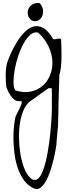

<svg xmlns="http://www.w3.org/2000/svg" viewBox="-20 -701 465 1288"><path d="M204.1 561.5Q167 543.9 141.6 509.3Q116.2 474.6 100.6 430.2Q85 385.7 78.1 336.4Q71.3 287.1 70.3 240.2Q69.3 193.4 73.2 153.3Q77.1 113.3 83 86.9Q85 77.1 93.3 62Q101.6 46.9 109.4 31.2Q117.2 15.6 122.6 1Q127.9 -13.7 124 -22.5H103.5Q86.9 -22.5 73.2 -34.7Q59.6 -46.9 49.3 -62.5Q39.1 -78.1 32.2 -93.8Q25.4 -109.4 22.5 -117.2Q20.5 -135.7 19 -158.2Q17.6 -180.7 18.1 -203.1Q18.6 -225.6 21.5 -248.5Q24.4 -271.5 32.2 -292Q41 -317.4 58.1 -354Q75.2 -390.6 97.7 -425.8Q120.1 -460.9 147.9 -488.3Q175.8 -515.6 206.5 -523.4Q237.3 -531.2 270.5 -513.2Q303.7 -495.1 336.9 -438.5Q344.7 -436.5 352.5 -438Q360.4 -439.5 367.2 -440.9Q374 -442.4 379.4 -442.4Q384.8 -442.4 389.6 -438.5Q390.6 -426.8 391.6 -395.5Q392.6 -364.3 392.6 -327.1Q392.6 -290 389.2 -254.4Q385.7 -218.8 377.9 -197.3Q377.9 -184.6 377 -157.2Q376 -129.9 375 -96.2Q374 -62.5 373 -24.9Q372.1 12.7 371.6 46.4Q371.1 80.1 370.1 106.9Q369.1 133.8 369.1 146.5Q368.2 152.3 366.7 169.9Q365.2 187.5 363.3 207Q361.3 226.6 359.9 244.6Q358.4 262.7 358.4 269.5Q357.4 275.4 353 302.7Q348.6 330.1 339.8 366.7Q331.1 403.3 318.4 442.9Q305.7 482.4 288.6 513.2Q271.5 543.9 250.5 559.1Q229.5 574.2 204.1 561.5ZM173.8 482.4Q194.3 505.9 210.9 506.3Q227.5 506.8 241.2 491.7Q254.9 476.6 266.1 448.7Q277.3 420.9 285.6 388.2Q293.9 355.5 299.8 321.3Q305.7 287.1 309.6 258.8Q313.5 230.5 315.4 211.4Q317.4 192.4 317.4 190.4Q318.4 180.7 320.3 160.2Q322.3 139.6 323.7 118.7Q325.2 97.7 326.2 80.6Q327.1 63.5 327.1 58.6Q328.1 48.8 328.1 24.9Q328.1 1 328.1 -25.4Q328.1 -51.8 328.1 -75.7Q328.1 -99.6 327.1 -109.4H305.7L183.6 -22.5Q156.2 -2.9 139.2 35.6Q122.1 74.2 114.3 122.6Q106.4 170.9 107.4 224.1Q108.4 277.3 116.2 326.7Q124 376 138.7 417.5Q153.3 459 173.8 482.4ZM83 -94.7Q137.7 -77.1 184.1 -86.4Q230.5 -95.7 263.7 -123.5Q296.9 -151.4 314.9 -194.3Q333 -237.3 331.5 -286.1Q330.1 -335 307.1 -386.2Q284.2 -437.5 236.3 -482.4Q209 -489.3 184.1 -468.3Q159.2 -447.3 138.2 -409.2Q117.2 -371.1 101.6 -323.7Q85.9 -276.4 78.1 -230.5Q70.3 -184.6 70.8 -147.5Q71.3 -110.4 83 -94.7ZM193.4 -563.5Q170.9 -581.1 167 -603Q163.1 -625 171.9 -643.6Q180.7 -662.1 200.7 -672.9Q220.7 -683.6 247.1 -679.7Q267.6 -654.3 269 -629.9Q270.5 -605.5 260.3 -587.4Q250 -569.3 231.4 -562Q212.9 -554.7 193.4 -563.5Z"/></svg>

Font: Give You Glory
Style: Regular
Weight: 400
Designer: Kimberly Geswein
Foundry: Kimberly Geswein
Version: Version 1.002